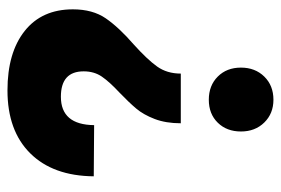

<svg xmlns="http://www.w3.org/2000/svg" viewBox="-139 -449 752 514"><g transform="rotate(90 237.0 -192.0)"><path d="M161 -461Q161 -499 185 -523.5Q209 -548 247 -548Q284 -548 308 -523.5Q332 -499 332 -461Q332 -423 308.5 -399Q285 -375 247 -375Q209 -375 185 -399Q161 -423 161 -461ZM222 164Q121 164 63 118Q5 72 5 -11Q5 -64 29 -99Q53 -134 99 -174Q139 -210 158 -236.5Q177 -263 177 -300H310Q310 -260 298.5 -230Q287 -200 270.5 -180.5Q254 -161 228 -136Q199 -109 185 -88.5Q171 -68 171 -40Q171 21 239 21Q314 21 315 -68L452 -67Q451 42 390.5 103Q330 164 222 164Z"/></g></svg>

Font: Montserrat arm2
Style: Bold
Weight: 700
Designer: Julieta Ulanovsky
Foundry: Julieta Ulanovsky
Version: Version 6.000